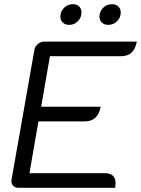

<svg xmlns="http://www.w3.org/2000/svg" viewBox="-20 -899 675 919"><path d="M145 -662Q148 -678 162 -689Q176 -700 193 -700H635Q628 -664 609.5 -647Q591 -630 559 -630H219L177 -388H462Q449 -318 386 -318H164L121 -70H482Q533 -70 533 -22Q533 -8 531 0H69Q52 0 42.5 -10.5Q33 -21 35 -38ZM269 -819Q269 -844 286.5 -861.5Q304 -879 329 -879Q348 -879 359 -868Q370 -857 370 -839Q370 -815 353 -797.5Q336 -780 311 -780Q292 -780 280.5 -791Q269 -802 269 -819ZM456 -819Q456 -844 473.5 -861.5Q491 -879 516 -879Q535 -879 546.5 -868Q558 -857 558 -839Q558 -815 540.5 -797.5Q523 -780 498 -780Q479 -780 467.5 -791Q456 -802 456 -819Z"/></svg>

Font: K2D Light
Style: Italic
Weight: 300
Italic angle: -10°
Designer: Katatrad Aksorn Co.,Ltd.
Foundry: Cadson Demak Co.,Ltd.
Version: Version 1.000; ttfautohint (v1.6)